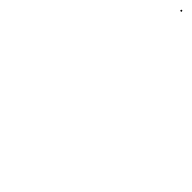

<svg xmlns="http://www.w3.org/2000/svg" viewBox="76 -363 571 571"><g transform="rotate(-45 361.0 -77.5)"><path d="M717.5 -74.5H722.5V-79.5H717.5Z"/></g></svg>

Font: FRB American Cursive Just Endings
Style: Italic
Weight: 400
Italic angle: -25°
Version: Version 2.0;Modular Font Editor K font №1